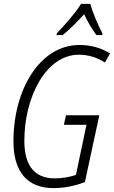

<svg xmlns="http://www.w3.org/2000/svg" viewBox="-20 -956 585 986"><path d="M272 -785 270 -776H302C339 -806 378 -845 412 -883C430 -844 454 -804 475 -776H505L506 -785C486 -821 454 -895 444 -936H396C367 -888 312 -827 272 -785ZM255 10C313 10 367 -2 416 -21L490 -364H319L308 -315H424L370 -58C339 -47 301 -40 261 -40C160 -40 105 -102 105 -233C105 -459 217 -675 385 -675C436 -675 479 -660 519 -635L545 -682C504 -707 453 -725 388 -725C186 -725 49 -498 49 -230C49 -74 120 10 255 10Z"/></svg>

Font: Noto Sans Condensed Light
Style: Italic
Weight: 300
Width: 3
Italic angle: -12°
Designer: Monotype Design Team
Foundry: Monotype Imaging Inc.
Version: Version 2.013